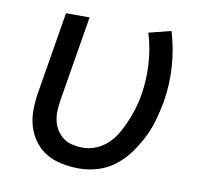

<svg xmlns="http://www.w3.org/2000/svg" viewBox="-65 -594 729 673"><g transform="rotate(10 300.0 -257.5)"><path d="M258 8Q226 8 196 2Q166 -4 141 -18.5Q116 -33 98.5 -56.5Q81 -80 72.5 -108.5Q64 -137 64.5 -168Q65 -199 70 -230L118 -520H202L152 -218Q149 -199 148 -180Q147 -161 151 -143Q155 -125 164.5 -110Q174 -95 188.5 -84.5Q203 -74 221 -70Q239 -66 258 -66Q282 -66 305.5 -76Q329 -86 347.5 -104Q366 -122 378.5 -144.5Q391 -167 400.5 -190Q410 -213 417 -236.5Q424 -260 428 -284Q437 -340 433.5 -396Q430 -452 414 -503L493 -523Q511 -464 515.5 -400.5Q520 -337 509 -272Q503 -240 494 -207.5Q485 -175 469.5 -144Q454 -113 433.5 -84.5Q413 -56 385 -34Q357 -12 323.5 -2Q290 8 258 8Z"/></g></svg>

Font: Iosevka Aile Oblique
Style: Regular
Weight: 400
Italic angle: -9°
Designer: Belleve Invis
Foundry: Belleve Invis
Version: Version 31.1.0; ttfautohint (v1.8.4)